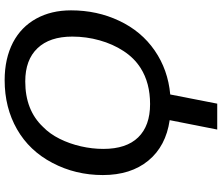

<svg xmlns="http://www.w3.org/2000/svg" viewBox="-84 -654 946 818"><g transform="rotate(-90 389.0 -245.0)"><path d="M246.1 207.5 286.1 4.9Q175.3 -11.2 113.8 -85.9Q52.2 -160.6 52.2 -279.8Q52.2 -396.5 104 -494.6Q155.3 -592.8 247.3 -645.5Q339.4 -698.2 456.5 -698.2Q548.3 -698.2 617.2 -662.6Q683.1 -627.9 718.5 -564Q753.9 -500 753.9 -415.5Q753.9 -304.2 709.5 -210.4Q665 -115.7 583 -59.1Q501 -2.4 395.5 7.3L356.4 207.5ZM451.2 -610.4Q328.6 -610.4 257.3 -534.7Q227.5 -505.9 206.5 -463.6Q185.5 -421.4 174.6 -373.3Q163.6 -325.2 163.6 -277.8Q163.6 -179.7 212.9 -129.2Q262.2 -78.6 354.5 -78.6Q444.8 -78.6 508.3 -119.1Q550.8 -146 580.6 -191.7Q610.4 -237.3 626.2 -293.9Q642.1 -350.6 642.1 -410.2Q642.1 -506.3 592.5 -558.3Q543 -610.4 451.2 -610.4Z"/></g></svg>

Font: Arimo Medium
Style: Italic
Weight: 500
Italic angle: -12°
Designer: Steve Matteson
Foundry: Monotype Imaging Inc.
Version: Version 1.33